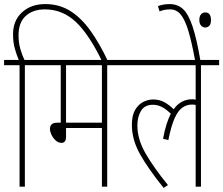

<svg xmlns="http://www.w3.org/2000/svg" viewBox="-20 -916 1095 942"><path d="M76 -596H0V-622H72Q62 -645 53 -676.5Q44 -708 44 -748Q44 -815 88 -855.5Q132 -896 202 -896Q271 -896 325 -862Q379 -828 424 -765Q469 -702 510 -615H481Q416 -749 351 -809.5Q286 -870 200 -870Q142 -870 106.5 -838Q71 -806 71 -743Q71 -706 80 -675Q89 -644 100 -622H191V-596H102V0H76Z M506 -596V0H480V-288H304V-246Q304 -229 298 -222Q292 -215 282 -215Q266 -215 253 -227Q240 -239 232.5 -255Q225 -271 225 -283Q225 -297 233 -305.5Q241 -314 260 -314H278V-596H179V-622H595V-596ZM480 -596H304V-314H480Z M583 -596V-622H1055V-596H966V0H940V-401Q932 -403 922 -403Q897 -403 875.5 -388.5Q854 -374 837 -336.5Q820 -299 806 -229L780 -235Q794 -312 818 -358Q797 -379 775.5 -390.5Q754 -402 730 -402Q690 -402 672 -372.5Q654 -343 654 -300Q654 -233 694 -163.5Q734 -94 804 -8L783 6Q707 -88 667 -159.5Q627 -231 627 -303Q627 -350 643 -377Q659 -404 683 -416Q707 -428 731 -428Q762 -428 786.5 -414.5Q811 -401 832 -380Q867 -429 923 -429Q932 -429 940 -427V-596Z M938 -615Q921 -709 904 -765Q887 -821 866 -845.5Q845 -870 815 -870Q800 -870 787 -867.5Q774 -865 763 -860L755 -886Q765 -890 779.5 -893Q794 -896 812 -896Q851 -896 877.5 -872Q904 -848 924.5 -787Q945 -726 964 -615ZM958 -818Q958 -837 966.5 -846Q975 -855 987 -855Q1015 -855 1015 -818Q1015 -798 1007 -789.5Q999 -781 986 -781Q976 -781 967 -790Q958 -799 958 -818Z"/></svg>

Font: Noto Sans ExtraCondensed Thin
Style: Regular
Weight: 100
Width: 2
Designer: Monotype Design Team
Foundry: Monotype Imaging Inc.
Version: Version 2.013; ttfautohint (v1.8.4.7-5d5b)